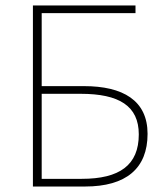

<svg xmlns="http://www.w3.org/2000/svg" viewBox="-20 -680 604 700"><path d="M100 0H290C440 0 518 -66 518 -192C518 -314 428 -366 286 -366H132V-632H474V-660H100ZM132 -28V-338H274C414 -338 486 -294 486 -190C486 -78 416 -28 278 -28Z"/></svg>

Font: Source Sans Pro ExtraLight
Style: Regular
Weight: 200
Designer: Paul D. Hunt
Foundry: Adobe Systems Incorporated
Version: Version 3.006;hotconv 1.0.111;makeotfexe 2.5.65597